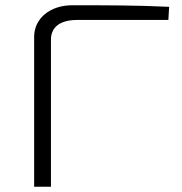

<svg xmlns="http://www.w3.org/2000/svg" viewBox="-20 -711 692 731"><path d="M255 -691C171 -691 110 -641 110 -571V0H174V-560C174 -610 212 -635 273 -635H621L624 -685C503 -691 378 -691 255 -691Z"/></svg>

Font: Exo 2 Light Expanded
Style: Regular
Weight: 300
Width: 7
Designer: Natanael Gama
Version: Version 1.001;PS 001.001;hotconv 1.0.70;makeotf.lib2.5.58329